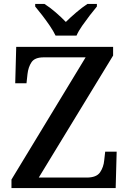

<svg xmlns="http://www.w3.org/2000/svg" viewBox="-20 -951 652 971"><path d="M38 0V-43L413 -661H201Q156 -661 139.5 -636.5Q123 -612 119 -576L114 -530H57L62 -714H552V-670L176 -53H418Q468 -53 486 -79.5Q504 -106 507 -140L512 -184H570L565 0ZM261 -771Q250 -794 232 -820.5Q214 -847 194 -873Q174 -899 158 -918V-931H205Q232 -914 261.5 -888.5Q291 -863 313 -840Q336 -863 366 -888.5Q396 -914 422 -931H470V-918Q454 -899 434 -873Q414 -847 395.5 -820.5Q377 -794 367 -771Z"/></svg>

Font: Noto Serif NP Hmong Medium
Style: Regular
Weight: 500
Designer: Dalton Maag Ltd
Foundry: Dalton Maag Ltd
Version: Version 1.001; ttfautohint (v1.8.4.7-5d5b)